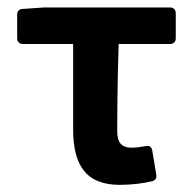

<svg xmlns="http://www.w3.org/2000/svg" viewBox="-20 -489 521 519"><path d="M177.7 -139.6C177.7 -46.9 209 10.7 303.7 10.7C335.9 10.7 366.2 6.8 390.6 1C400.4 -1 404.3 -7.8 402.3 -17.6L391.6 -82C389.6 -92.8 382.8 -96.7 373 -93.8C359.4 -91.8 347.7 -89.8 335.9 -89.8C310.5 -89.8 296.9 -101.6 296.9 -133.8C296.9 -198.2 297.9 -284.2 300.8 -370.1H439.5C449.2 -370.1 455.1 -376 455.1 -385.7V-453.1C455.1 -462.9 449.2 -468.8 439.5 -468.8H98.6L41 -464.8C31.2 -463.9 26.4 -459 26.4 -449.2V-385.7C26.4 -376 32.2 -370.1 42 -370.1H177.7Z"/></svg>

Font: Ed Sans Neue SemiBold
Style: Regular
Weight: 600
Designer: Stephen Hutchings
Version: Version 1.004;PS 001.004;hotconv 1.0.88;makeotf.lib2.5.64775